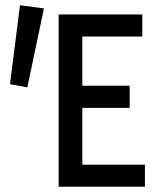

<svg xmlns="http://www.w3.org/2000/svg" viewBox="-20 -710 640 730"><path d="M203 0V-655H521V-571H293V-384H473V-300H293V-84H531V0ZM84 -378 18 -390 56 -690 147 -678Z"/></svg>

Font: Source Code Pro Medium
Style: Regular
Weight: 500
Monospace: yes
Designer: Paul D. Hunt, Teo Tuominen
Foundry: Adobe Systems Incorporated
Version: Version 2.030;PS 1.000;hotconv 16.6.51;makeotf.lib2.5.65220